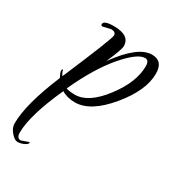

<svg xmlns="http://www.w3.org/2000/svg" viewBox="-167 -372 650 720"><g transform="rotate(30 158.0 -11.5)"><path d="M112 -275 78 -267Q72 -267 72 -274Q72 -290 116 -290Q185 -290 185 -243Q185 -228 156 -162Q233 -269 293 -269Q341 -269 341 -214Q341 -141 269.5 -55Q198 31 131 31Q97 31 73 16Q9 157 9 232Q9 256 27 256L58 245Q60 245 60 247Q60 254 46 260.5Q32 267 19 267Q6 267 -9.5 249Q-25 231 -25 212Q-25 128 37 -20Q27 -39 27 -46Q27 -53 30 -53L32 -52Q35 -39 42 -31Q133 -244 133 -259.5Q133 -275 112 -275ZM294 -219Q294 -245 277 -245Q244 -245 187.5 -179Q131 -113 79 0V1Q92 6 117 6Q175 6 234.5 -72Q294 -150 294 -219Z"/></g></svg>

Font: Qwigley
Style: Regular
Weight: 400
Designer: Robert E. Leuschke
Foundry: Robert E. Leuschke
Version: Version 1.003